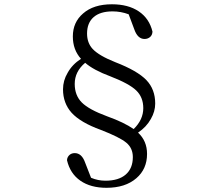

<svg xmlns="http://www.w3.org/2000/svg" viewBox="-20 -768 1040 897"><path d="M477.5 109.4Q403.3 109.4 355.5 76.2Q307.6 43 293 -19.5Q293.9 -35.2 305.7 -44.9Q315.4 -52.7 329.1 -52.7Q362.3 -52.7 377.9 -7.8L405.3 62.5Q437.5 76.2 472.7 76.2Q534.2 76.2 567.4 47.4Q600.6 18.6 600.6 -34.2Q600.6 -76.2 569.8 -101.6Q539.1 -127 451.2 -161.1Q356.4 -195.3 314.5 -241.2Q274.4 -286.1 274.4 -350.6Q274.4 -391.6 295.9 -427.7Q317.4 -466.8 358.4 -493.2Q320.3 -535.2 320.3 -597.7Q320.3 -664.1 368.2 -705.1Q417 -748 502.9 -748Q579.1 -748 628.4 -714.8Q677.7 -681.6 692.4 -620.1Q691.4 -603.5 680.7 -594.7Q669.9 -585.9 655.3 -585.9Q623 -585.9 607.4 -630.9L581.1 -701.2Q544.9 -714.8 505.9 -714.8Q448.2 -714.8 417.5 -688Q386.7 -661.1 386.7 -611.3Q386.7 -567.4 413.1 -539.1Q442.4 -507.8 518.6 -477.5Q622.1 -437.5 664.1 -393.6Q705.1 -350.6 705.1 -284.2Q705.1 -247.1 684.6 -211.9Q664.1 -174.8 625 -148.4Q667 -109.4 667 -48.8Q667 21.5 617.2 64.5Q565.4 109.4 477.5 109.4ZM604.5 -165Q649.4 -209 649.4 -262.7Q649.4 -313.5 616.7 -345.2Q584 -377 496.1 -411.1Q417 -440.4 377.9 -474.6Q329.1 -433.6 329.1 -376Q329.1 -322.3 362.3 -289.1Q395.5 -255.9 480.5 -224.6Q559.6 -196.3 604.5 -165Z"/></svg>

Font: Bpmf Zihi Only R
Style: R
Weight: 400
Foundry: But Ko
Version: Version 1.320